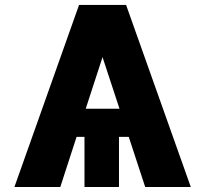

<svg xmlns="http://www.w3.org/2000/svg" viewBox="-20 -747 821 767"><path d="M37.6 0 295.8 -727.3H483.7L742.2 0H560L494.3 -200.3H455.3V0H317.5V-200.3H285.9L220.9 0ZM457.4 -312.5 389.6 -518.8 322.4 -312.5Z"/></svg>

Font: Inter P Extra Bold
Style: Regular
Weight: 800
Designer: Rasmus Andersson
Foundry: rsms
Version: Version 3.018;git-588b23468